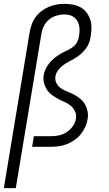

<svg xmlns="http://www.w3.org/2000/svg" viewBox="-46 -763 566 998"><path d="M-26 215 108 -595Q112 -616 119 -636Q126 -656 139 -674Q152 -692 170 -705.5Q188 -719 208 -727.5Q228 -736 249 -739.5Q270 -743 290 -743Q312 -743 333.5 -739Q355 -735 373.5 -724.5Q392 -714 404.5 -697Q417 -680 423.5 -660Q430 -640 429.5 -617.5Q429 -595 425 -572Q423 -556 416.5 -539.5Q410 -523 399 -508.5Q388 -494 374 -482Q360 -470 344 -460.5Q328 -451 312.5 -443Q297 -435 282 -424Q267 -413 256 -398Q245 -383 242 -366Q239 -346 248.5 -329Q258 -312 274 -302Q290 -292 308.5 -285Q327 -278 343 -269Q359 -260 373.5 -247.5Q388 -235 397 -218.5Q406 -202 409.5 -182.5Q413 -163 409 -143Q406 -122 396.5 -102Q387 -82 373.5 -65Q360 -48 341 -35Q322 -22 302 -14Q282 -6 261 -3Q240 0 220 0H121L130 -55H220Q240 -55 261 -59.5Q282 -64 300.5 -76Q319 -88 332.5 -107Q346 -126 349 -147Q352 -167 343.5 -185Q335 -203 320.5 -214.5Q306 -226 288.5 -233.5Q271 -241 254.5 -250Q238 -259 222.5 -270.5Q207 -282 197 -298Q187 -314 182.5 -333Q178 -352 181 -373Q184 -389 191.5 -405Q199 -421 210.5 -435Q222 -449 236 -460.5Q250 -472 265.5 -481.5Q281 -491 297 -498Q313 -505 328 -515Q343 -525 352.5 -540.5Q362 -556 364 -572Q367 -587 367.5 -601Q368 -615 365.5 -628.5Q363 -642 356.5 -653.5Q350 -665 339.5 -673Q329 -681 316 -684.5Q303 -688 289 -688Q268 -688 246.5 -681.5Q225 -675 208.5 -661Q192 -647 182 -627Q172 -607 169 -586L36 215Z"/></svg>

Font: Iosevka SS18 Light
Style: Italic
Weight: 300
Italic angle: -9°
Monospace: yes
Designer: Belleve Invis
Foundry: Belleve Invis
Version: Version 25.1.1; ttfautohint (v1.8.4)